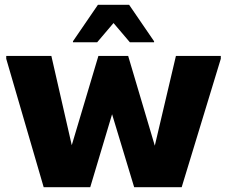

<svg xmlns="http://www.w3.org/2000/svg" viewBox="-20 -780 946 800"><path d="M162 0 6 -535V-547H194L279 -175L390 -547H514L625 -173L713 -547H900V-535L737 0H539L447 -304L356 0ZM284 -604V-608L388 -760H518L622 -608V-604H521L453 -684L385 -604Z"/></svg>

Font: Kufam
Style: Bold
Weight: 700
Designer: Wael Morcos, Artur Schmal
Foundry: Original Type
Version: Version 1.300; ttfautohint (v1.8.3)